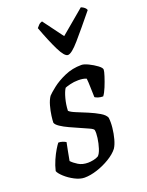

<svg xmlns="http://www.w3.org/2000/svg" viewBox="-142 -825 686 897"><g transform="rotate(-20 200.5 -377.0)"><path d="M120 0Q98 0 72 -13.5Q46 -27 26.5 -45Q7 -63 3 -75Q9 -101 20 -126Q31 -151 42.5 -170Q54 -189 60 -196Q71 -196 81 -192.5Q91 -189 97 -185Q94 -170 89 -145Q84 -120 80 -97Q92 -84 111.5 -72Q131 -60 159 -60Q171 -60 186 -63Q201 -66 211 -72Q221 -81 228.5 -104.5Q236 -128 239.5 -153.5Q243 -179 240 -193Q238 -199 220.5 -207Q203 -215 179 -225.5Q155 -236 131 -247Q107 -258 90 -269.5Q73 -281 70 -291Q70 -302 73 -325Q76 -348 83 -373Q90 -398 101 -414Q111 -425 137 -445.5Q163 -466 201.5 -483Q240 -500 285 -500Q298 -500 319.5 -489.5Q341 -479 358.5 -466Q376 -453 376 -444Q376 -436 368.5 -412.5Q361 -389 351 -364.5Q341 -340 331 -327Q318 -327 307 -330.5Q296 -334 291 -338Q290 -360 289.5 -387Q289 -414 287 -431Q279 -435 268.5 -436.5Q258 -438 247 -438Q225 -438 205.5 -433Q186 -428 180 -425Q170 -410 162 -380Q154 -350 153 -320Q162 -311 187 -301Q212 -291 240.5 -279Q269 -267 292 -253.5Q315 -240 321 -225Q324 -203 321 -174.5Q318 -146 311 -120.5Q304 -95 294 -80Q278 -59 247.5 -40.5Q217 -22 183 -11Q149 0 120 0ZM243 -565Q226 -565 203 -611.5Q180 -658 153 -731Q158 -737 164.5 -744Q171 -751 182 -754L256 -654L375 -754Q397 -745 401 -731Q340 -656 300.5 -610.5Q261 -565 243 -565Z"/></g></svg>

Font: Texturina 72pt 72pt Medium
Style: Italic
Weight: 500
Italic angle: -11°
Designer: Guillermo Torres Carreño
Foundry: Omnibus-Type
Version: Version 1.002; ttfautohint (v1.8.3)